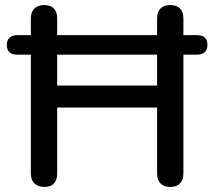

<svg xmlns="http://www.w3.org/2000/svg" viewBox="-20 -732 847 759"><path d="M155 7Q130 7 116 -7Q102 -21 102 -46V-529L132 -516H48Q7 -516 7 -555Q7 -573 18 -583Q29 -593 48 -593H121L102 -564V-659Q102 -685 116 -698.5Q130 -712 155 -712Q180 -712 193 -698.5Q206 -685 206 -659V-564L191 -593H616L601 -564V-659Q601 -685 614.5 -698.5Q628 -712 653 -712Q678 -712 691.5 -698.5Q705 -685 705 -659V-564L682 -593H759Q800 -593 800 -555Q800 -536 789.5 -526Q779 -516 759 -516H672L705 -531V-46Q705 -21 691.5 -7Q678 7 653 7Q628 7 614.5 -7Q601 -21 601 -46V-307H206V-46Q206 -21 193.5 -7Q181 7 155 7ZM206 -394H601V-516H206Z"/></svg>

Font: Nunito SemiBold
Style: Regular
Weight: 600
Designer: Vernon Adams
Foundry: Vernon Adams
Version: Version 3.602